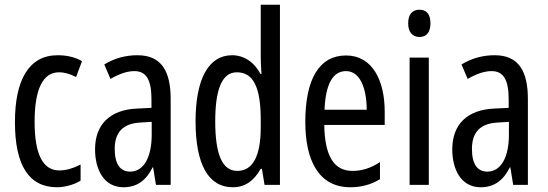

<svg xmlns="http://www.w3.org/2000/svg" viewBox="-20 -831 2310 810"><path d="M221 -41C251 -41 292 -51 320 -69V-137C289 -121 259 -112 230 -112C161 -112 126 -180 126 -317C126 -455 161 -526 229 -526C252 -526 276 -519 301 -506L326 -573C298 -589 265 -598 223 -598C101 -598 43 -492 43 -316C43 -133 102 -41 221 -41Z M560 -598C509 -598 462 -585 420 -559L446 -498C484 -520 517 -531 547 -531C598 -531 619 -493 619 -411V-376L558 -373C445 -368 381 -307 381 -201C381 -116 418 -41 501 -41C557 -41 596 -69 624 -125H626L638 -51H700V-413C700 -531 661 -598 560 -598ZM572 -314 620 -317V-263C620 -165 585 -107 529 -107C488 -107 464 -137 464 -203C464 -273 499 -310 572 -314Z M962 -41C1014 -41 1051 -68 1080 -119H1085L1096 -51H1161V-811H1080V-593C1080 -572 1081 -549 1083 -519H1079C1052 -570 1008 -598 959 -598C860 -598 805 -498 805 -319C805 -138 859 -41 962 -41ZM981 -110C917 -110 888 -181 888 -319C888 -453 916 -526 979 -526C1049 -526 1080 -463 1080 -325V-295C1080 -171 1046 -110 981 -110Z M1440 -597C1327 -597 1268 -498 1268 -316C1268 -160 1321 -41 1458 -41C1504 -41 1545 -52 1583 -75V-147C1543 -121 1506 -110 1467 -110C1388 -110 1350 -174 1348 -304H1603V-360C1603 -493 1550 -597 1440 -597ZM1440 -531C1500 -531 1527 -456 1527 -368H1349C1354 -479 1385 -531 1440 -531Z M1750 -790C1719 -790 1702 -770 1702 -732C1702 -696 1720 -675 1750 -675C1780 -675 1796 -696 1796 -732C1796 -769 1781 -790 1750 -790ZM1789 -588H1708V-51H1789Z M2067 -598C2016 -598 1969 -585 1927 -559L1953 -498C1991 -520 2024 -531 2054 -531C2105 -531 2126 -493 2126 -411V-376L2065 -373C1952 -368 1888 -307 1888 -201C1888 -116 1925 -41 2008 -41C2064 -41 2103 -69 2131 -125H2133L2145 -51H2207V-413C2207 -531 2168 -598 2067 -598ZM2079 -314 2127 -317V-263C2127 -165 2092 -107 2036 -107C1995 -107 1971 -137 1971 -203C1971 -273 2006 -310 2079 -314Z"/></svg>

Font: Noto Sans Tamil UI ExtraCondensed
Style: Regular
Weight: 400
Width: 2
Designer: Jelle Bosma - Monotype Design Team
Foundry: Monotype Imaging Inc.
Version: Version 2.004